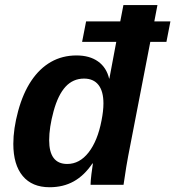

<svg xmlns="http://www.w3.org/2000/svg" viewBox="-20 -745 707 774"><path d="M650.9 -576.2H585.9L496.6 -115.2Q490.7 -86.4 478 0H345.2V-3.9Q345.2 -14.6 348.6 -43.5Q352.1 -72.3 354.5 -85.9H352.5Q319.3 -37.1 277.1 -13.7Q234.9 9.8 179.7 9.8Q109.4 9.8 71.5 -35.6Q33.7 -81.1 33.7 -165Q33.7 -225.6 53.2 -297.6Q72.8 -369.6 106.2 -419.4Q139.6 -469.2 185.5 -495.4Q231.4 -521.5 288.6 -521.5Q341.3 -521.5 375.2 -497.3Q409.2 -473.1 419.9 -428.2H420.9L448.7 -576.2H311L327.1 -658.7H464.8L477.5 -724.6H614.7L602.1 -658.7H667ZM397 -328.1Q397 -377 377 -402.6Q356.9 -428.2 318.8 -428.2Q274.4 -428.2 244.1 -395.3Q213.9 -362.3 196 -296.6Q178.2 -231 178.2 -179.7Q178.2 -84 251 -84Q300.8 -84 337.2 -130.6Q373.5 -177.2 389.2 -258.8Q397 -297.9 397 -328.1Z"/></svg>

Font: Cousine
Style: Bold Italic
Weight: 700
Italic angle: -12°
Monospace: yes
Designer: Steve Matteson
Foundry: Ascender Corporation
Version: Version 1.20